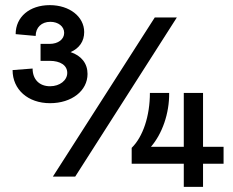

<svg xmlns="http://www.w3.org/2000/svg" viewBox="-20 -728 909 748"><path d="M175 -326C259 -326 321 -374 321 -440C321 -481 297 -511 255 -525C289 -540 308 -567 308 -603C308 -663 251 -708 174 -708C95 -708 41 -662 41 -595L119 -588C119 -621 142 -643 176 -643C207 -643 230 -625 230 -600C230 -575 207 -557 173 -557H138V-491H173C216 -491 242 -473 242 -444C242 -415 213 -392 175 -392C133 -392 107 -419 107 -461L29 -455C29 -379 89 -326 175 -326ZM186 -40H273L669 -660H583ZM493 -152V-90H696V0H771V-90H851V-156H771V-366H696V-156H568C612 -207 640 -286 639 -366H564C564 -276 537 -195 493 -152Z"/></svg>

Font: Uncut Sans Semibold
Style: Regular
Weight: 600
Designer: Kasper Nordkvist
Foundry: UNCUT.wtf
Version: Version 1.304;Glyphs 3.2 (3246)